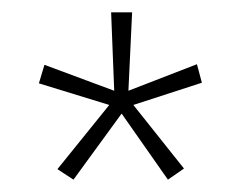

<svg xmlns="http://www.w3.org/2000/svg" viewBox="-20 -780 391 311"><path d="M194 -760 188 -633 299 -676 307 -646 196 -610 278 -507 252 -489 177 -596 99 -489 73 -506 157 -610 43 -645 52 -675 165 -633 160 -760Z"/></svg>

Font: Noto Sans Gujarati UI ExtraCondensed ExtraLight
Style: Regular
Weight: 200
Width: 2
Designer: Jelle Bosma - Monotype Design Team, Universal Thirst
Foundry: Monotype Imaging Inc.
Version: Version 2.106; ttfautohint (v1.8.4.7-5d5b)